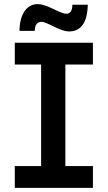

<svg xmlns="http://www.w3.org/2000/svg" viewBox="-20 -907 524 934"><path d="M432 -99V7H52V-99H180V-593H52V-699H432V-593H298V-99ZM315 -754Q289 -754 242.5 -777.5Q196 -801 183 -801Q150 -801 149 -757H75Q75 -815 98.5 -851Q122 -887 164 -887Q191 -887 239 -863.5Q287 -840 302 -840Q332 -840 332 -884H407Q404 -754 315 -754Z"/></svg>

Font: Montserrat Alternates
Style: Regular
Weight: 400
Designer: Julieta Ulanovsky
Foundry: Julieta Ulanovsky
Version: Version 2.001